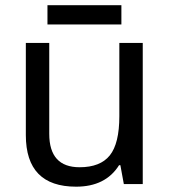

<svg xmlns="http://www.w3.org/2000/svg" viewBox="-20 -699 640 729"><path d="M450.2 0 437 -71.8H432.1Q380.9 9.8 269 9.8Q78.1 9.8 78.1 -186V-536.1H167V-190.9Q167 -64 282.2 -64Q360.8 -64 397 -109.1Q433.1 -154.3 433.1 -257.8V-536.1H522V0ZM160.2 -679.2H440.9V-606H160.2Z"/></svg>

Font: WenQuanYi Micro Hei Mono
Style: Regular
Weight: 400
Foundry: Ascender Corporation
Version: Version 0.2.0-beta